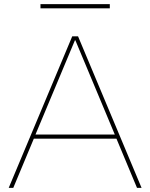

<svg xmlns="http://www.w3.org/2000/svg" viewBox="-20 -905 724 925"><path d="M328 -730H356L662 0H640L541 -237H143L44 0H22ZM533 -257 343 -711H341L151 -257ZM175 -885H509V-865H175Z"/></svg>

Font: Enso Thin
Style: Regular
Weight: 100
Designer: Coji Morishita
Foundry: UNDERFOREST DESIGN
Version: Version 1.000